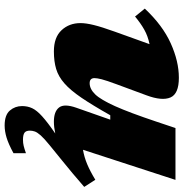

<svg xmlns="http://www.w3.org/2000/svg" viewBox="-1 -576 810 848"><g transform="rotate(90 404.0 -152.0)"><path d="M805.5 -119Q776 -93 746.5 -68.5Q717 -44 687.5 -20L621 34Q591.5 58 578 73.2Q564.5 88.5 560.8 99.2Q557 110 557 121Q557 138 566.2 144.8Q575.5 151.5 597 151.5Q611.5 151.5 624 148.5Q636.5 145.5 656.5 138.5V193.5Q616 215.5 587.8 224Q559.5 232.5 534.5 232.5Q488 232.5 468.2 209.5Q448.5 186.5 448.5 155.5Q448.5 131 458 110.8Q467.5 90.5 493.8 66.8Q520 43 569.5 9Q541 15 517.5 15Q472.5 15 454.8 -7.8Q437 -30.5 456 -84.5L508.5 -234H489Q445 -156 411.8 -107Q378.5 -58 348.2 -31.5Q318 -5 284.5 5Q251 15 207 15Q145 15 113.5 -18.8Q82 -52.5 82 -102.5Q82 -126.5 90.5 -161.2Q99 -196 119.5 -253L175 -407.5Q139 -400 111 -384.2Q83 -368.5 53 -343.5L18 -386.5Q91.5 -465 171.2 -501Q251 -537 323.5 -537Q394.5 -537 410.5 -499.8Q426.5 -462.5 401 -394L352 -261.5Q335.5 -217 330.2 -196.2Q325 -175.5 325 -164.5Q325 -143 347.5 -143Q373 -143 396.8 -167.5Q420.5 -192 449 -255.5Q477.5 -319 516.5 -435.5L545.5 -522H774.5L641.5 -113.5Q674 -119 705 -132Q736 -145 774 -168Z"/></g></svg>

Font: Newsreader Caption ExtraBold
Style: Italic
Weight: 800
Italic angle: -17°
Designer: Hugues Gentile
Foundry: Production Type
Version: Version 1.001